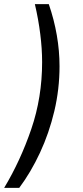

<svg xmlns="http://www.w3.org/2000/svg" viewBox="-60 -725 398 925"><path d="M32.8 180H-39.9Q38.7 49.1 90.8 -103.4Q142.9 -255.9 142.9 -425.9Q142.9 -490.1 133.9 -561.3Q125 -632.6 108 -705H175.1Q200.7 -630.7 213.7 -555.3Q226.8 -479.8 226.8 -405.6Q226.8 -295.4 201.7 -189.5Q176.5 -83.5 132.8 10.4Q89.2 104.3 32.8 180Z"/></svg>

Font: Mulish ExtraLight
Style: Italic
Weight: 200
Italic angle: -9°
Designer: Vernon Adams
Foundry: Vernon Adams
Version: Version 3.603